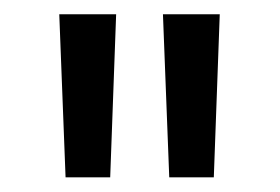

<svg xmlns="http://www.w3.org/2000/svg" viewBox="-20 -736 386 265"><path d="M70.5 -491.2 61.8 -716.3H140.3L132.1 -491.2ZM213.6 -491.2 204.9 -716.3H283.3L275.1 -491.2Z"/></svg>

Font: Lora
Style: Regular
Weight: 400
Designer: Olga Karpushina, Alexei Vanyashin
Foundry: Cyreal (www.cyreal.org, a@cyreal.org)
Version: Version 1.014